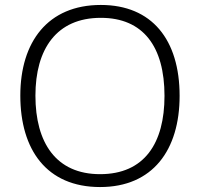

<svg xmlns="http://www.w3.org/2000/svg" viewBox="-20 -745 808 775"><path d="M705 -358C705 -585 593 -725 387 -725C173 -725 62 -576 62 -359C62 -141 168 10 384 10C597 10 705 -140 705 -358ZM123 -359C123 -547 208 -673 387 -673C558 -673 644 -557 644 -358C644 -167 563 -42 384 -42C206 -42 123 -169 123 -359Z"/></svg>

Font: Noto Sans Myanmar UI Light
Style: Regular
Weight: 300
Designer: Monotype Design Team
Foundry: Monotype Imaging Inc.
Version: Version 2.103